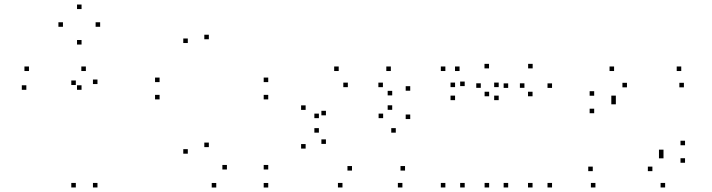

<svg xmlns="http://www.w3.org/2000/svg" viewBox="-20 -817 3140 847"><path d="M410 10V-10H390V10ZM410 -446.2V-466.2H390V-446.2ZM358.8 -503.7V-523.7H338.8V-503.7ZM107.8 -503.7V-523.7H87.8V-503.7ZM96.2 -420.8V-440.8H76.2V-420.8ZM339.7 -420.8V-440.8H319.7V-420.8ZM314.5 -442V-462H294.5V-442ZM314.5 10V-10H294.5V10ZM421.8 -698.8V-718.8H401.8V-698.8ZM339.8 -777V-797H319.8V-777ZM257.7 -698.8V-718.8H237.7V-698.8ZM339.8 -620.5V-640.5H319.8V-620.5Z M1163.3 10.2V-9.8H1143.3V10.2ZM1163.3 -69.3V-89.3H1143.3V-69.3ZM981 -69.3V-89.3H961V-69.3ZM901.3 -168V-188H881.3V-168ZM901.3 -643.8V-663.8H881.3V-643.8ZM808.5 -627.2V-647.2H788.5V-627.2ZM808.5 -139V-159H788.5V-139ZM934 10.2V-9.8H914V10.2ZM1163.3 -378.5V-398.5H1143.3V-378.5ZM1163.3 -454.8V-474.8H1143.3V-454.8ZM684 -454.8V-474.8H664V-454.8ZM684 -378.5V-398.5H664V-378.5Z M1755.2 10V-10H1735.2V10ZM1766.8 -64.5V-84.5H1746.8V-64.5ZM1532.8 -64.5V-84.5H1512.8V-64.5ZM1417.8 -182.2V-202.2H1397.8V-182.2ZM1417.8 -308.2V-328.2H1397.8V-308.2ZM1514.5 -432.5V-452.5H1494.5V-432.5ZM1669.2 -432.5V-452.5H1649.2V-432.5ZM1710.2 -396.2V-416.2H1690.2V-396.2ZM1710.2 -332.5V-352.5H1690.2V-332.5ZM1670.2 -295.8V-315.8H1650.2V-295.8ZM1386.8 -295.8V-315.8H1366.8V-295.8ZM1386.8 -231.8V-251.8H1366.8V-231.8ZM1726 -231.8V-251.8H1706V-231.8ZM1789.7 -291.8V-311.8H1769.7V-291.8ZM1789.7 -416.8V-436.8H1769.7V-416.8ZM1704.2 -503.7V-523.7H1684.2V-503.7ZM1474.2 -503.7V-523.7H1454.2V-503.7ZM1328.3 -332.2V-352.2H1308.3V-332.2ZM1328.3 -161.5V-181.5H1308.3V-161.5ZM1490.8 10V-10H1470.8V10Z M2415.3 10V-10H2395.3V10ZM2415.3 -429.2V-449.2H2395.3V-429.2ZM2329.8 -515.3V-535.3H2309.8V-515.3ZM2180 -432.7V-452.7H2160V-432.7ZM2180 -375.2V-395.2H2160V-375.2ZM2293.5 -429.5V-449.5H2273.5V-429.5ZM2329.3 -392.3V-412.3H2309.3V-392.3ZM2329.3 10V-10H2309.3V10ZM2030 10V-10H2010V10ZM2030 -437.2V-457.2H2010V-437.2ZM2007.3 -503.7V-523.7H1987.3V-503.7ZM1944.7 -503.7V-523.7H1924.7V-503.7ZM1944.7 10V-10H1924.7V10ZM2221.8 10V-10H2201.8V10ZM2221.8 -429.2V-449.2H2201.8V-429.2ZM2137.3 -515.3V-535.3H2117.3V-515.3ZM1987.5 -432.7V-452.7H1967.5V-432.7ZM1987.5 -375.2V-395.2H1967.5V-375.2ZM2101 -429.5V-449.5H2081V-429.5ZM2137.8 -392.3V-412.3H2117.8V-392.3ZM2137.8 10V-10H2117.8V10Z M2914.2 10V-10H2894.2V10ZM3002 -99V-119H2982V-99ZM3002 -176.2V-196.2H2982V-176.2ZM2696.8 -356.8V-376.8H2676.8V-356.8ZM2696.8 -375.2V-395.2H2676.8V-375.2ZM2745.8 -431.7V-451.7H2725.8V-431.7ZM2997 -431.7V-451.7H2977V-431.7ZM2985.3 -503.7V-523.7H2965.3V-503.7ZM2689 -503.7V-523.7H2669V-503.7ZM2601.2 -394.7V-414.7H2581.2V-394.7ZM2601.2 -317.5V-337.5H2581.2V-317.5ZM2907 -136.8V-156.8H2887V-136.8ZM2907 -118.5V-138.5H2887V-118.5ZM2858 -62V-82H2838V-62ZM2595 -62V-82H2575V-62ZM2606.7 10V-10H2586.7V10Z"/></svg>

Font: Monaspace Krypton Dots Var
Style: Regular
Weight: 400
Designer: Riley Cran and the Lettermatic Team
Version: Version 1.100 (Monaspace Krypton Dots)